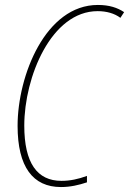

<svg xmlns="http://www.w3.org/2000/svg" viewBox="-20 -745 521 775"><path d="M226 10C264 10 298 2 331 -9V-35C296 -22 263 -15 228 -15C130 -15 78 -87 78 -238C78 -434 187 -700 374 -700C410 -700 442 -691 466 -673L481 -696C454 -714 421 -725 375 -725C164 -725 51 -440 51 -237C51 -71 113 10 226 10Z"/></svg>

Font: Noto Sans Condensed Thin
Style: Italic
Weight: 100
Width: 3
Italic angle: -12°
Designer: Monotype Design Team
Foundry: Monotype Imaging Inc.
Version: Version 2.013